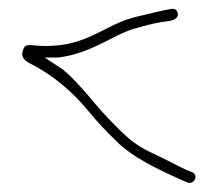

<svg xmlns="http://www.w3.org/2000/svg" viewBox="-20 -439 498 434"><path d="M32 -326C26 -309 37 -301 49 -295C101 -269 146 -229 179 -189C201 -162 220 -142 243 -120C280 -83 335 -57 391 -32L405 -26C419 -22 430 -43 414 -50L401 -55C392 -59 381 -65 367 -72C341 -86 309 -98 287 -114C265 -129 244 -152 225 -171C193 -204 160 -251 122 -282L81 -309H111C163 -315 202 -337 238 -355C252 -362 272 -372 290 -376C293 -377 325 -386 344 -389C357 -391 382 -391 382 -407C382 -414 376 -420 369 -419C347 -416 311 -406 292 -402C216 -385 182 -335 83 -335C67 -335 58 -337 44 -337C37 -336 35 -334 32 -326ZM122 -282Z"/></svg>

Font: Stray Cat
Style: LtCn
Weight: 300
Version: Version 1.0